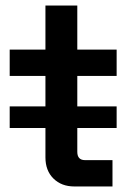

<svg xmlns="http://www.w3.org/2000/svg" viewBox="-20 -673 473 693"><path d="M248 0Q202 0 173 -28.5Q144 -57 144 -105V-399H15V-494H144V-653H259V-494H401V-399H259V-125Q259 -95 287 -95H386V0ZM15 -211V-289H401V-211Z"/></svg>

Font: Space Grotesk Frontify SemiBold
Style: Regular
Weight: 600
Designer: Florian Karsten
Version: Version 2.000